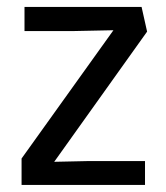

<svg xmlns="http://www.w3.org/2000/svg" viewBox="-20 -523 469 543"><path d="M41 0V-74.7L300.8 -437.5L184.6 -435.1H49.3V-503.4H380.4L396 -433.6L133.3 -65.4L225.1 -67.4H390.1V0Z"/></svg>

Font: Mako
Style: Regular
Weight: 400
Designer: vernon adams
Foundry: vernon adams
Version: Version 1.100; ttfautohint (v1.8.4.7-5d5b);gftools[0.9.33]